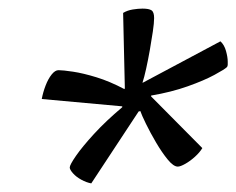

<svg xmlns="http://www.w3.org/2000/svg" viewBox="-20 -732 549 446"><path d="M192 -306Q181 -308 169 -314.5Q157 -321 149.5 -329.5Q142 -338 142 -343Q142 -349 156.5 -370Q171 -391 198.5 -421Q226 -451 264 -483V-485L77 -502Q80 -518 86 -533.5Q92 -549 100 -559Q108 -569 116 -569Q126 -569 149.5 -565.5Q173 -562 204 -552.5Q235 -543 269 -525L270 -527L266 -702Q276 -708 288.5 -710Q301 -712 311 -712Q326 -712 332 -708Q338 -704 338 -690Q338 -679 335 -658.5Q332 -638 328 -615.5Q324 -593 319.5 -572.5Q315 -552 311 -540H312L492 -636Q501 -628 505 -613.5Q509 -599 509 -589Q509 -586 509 -582Q509 -578 507 -576Q502 -571 478 -558Q454 -545 416 -531.5Q378 -518 331 -510V-508L450 -388Q444 -378 433 -368Q422 -358 410.5 -351.5Q399 -345 393 -345Q383 -345 369.5 -361.5Q356 -378 342.5 -401Q329 -424 319 -444.5Q309 -465 306 -474L302 -473Z"/></svg>

Font: Texturina Medium 12pt Light
Style: Italic
Weight: 300
Italic angle: -11°
Version: Version 1.002